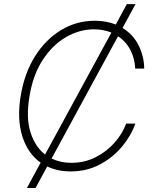

<svg xmlns="http://www.w3.org/2000/svg" viewBox="-20 -840 764 952"><path d="M113.3 92.3 181.5 -33.4Q117.9 -78.1 90.7 -164.1Q63.6 -250 82.7 -365.4Q101.2 -477.6 153.9 -561.3Q206.7 -644.9 283.2 -691.1Q359.7 -737.2 450.3 -737.2Q479.8 -737.2 505.7 -732.2Q531.6 -727.3 554 -718.4L609 -819.6H652L587.7 -701.3Q641.3 -668.3 668 -613.6Q694.6 -558.9 695 -500H650.2Q649.1 -546.5 627.7 -589.7Q606.2 -632.8 565.3 -660.2L235.8 -54Q279.5 -32.7 333.8 -32.7Q399.9 -32.7 454.7 -60.7Q509.6 -88.8 548.7 -133.3Q587.7 -177.9 605.5 -227.3H650.9Q630.7 -168.3 585.8 -114Q540.8 -59.7 475.9 -24.9Q410.9 9.9 329.9 9.9Q265.6 9.9 214.1 -14.6L156.2 92.3ZM203.5 -73.9 532.3 -678.3Q492.9 -694.6 446 -694.6Q374.3 -694.6 307.5 -656.1Q240.8 -617.5 192.1 -543.3Q143.5 -469.1 126.1 -361.9Q108.3 -257.1 131 -184.7Q153.8 -112.2 203.5 -73.9Z"/></svg>

Font: Inter Extra Light  BETA
Style: Italic
Weight: 200
Italic angle: 9.39999°
Designer: Rasmus Andersson
Foundry: rsms
Version: Version 3.011;git-f93a4a705